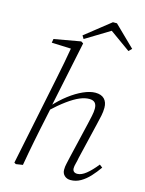

<svg xmlns="http://www.w3.org/2000/svg" viewBox="-132 -971 804 1063"><g transform="rotate(15 269.5 -439.5)"><path d="M64 6 54 0 157 -502Q168 -554 177.5 -605Q187 -656 196 -708L208 -690L82 -695L86 -717L238 -744L251 -736L172 -357V-348L143 -210Q136 -176 129 -140.5Q122 -105 115.5 -70Q109 -35 103 0ZM379 13Q357 13 343.5 0Q330 -13 330 -33Q330 -52 334 -67.5Q338 -83 343 -108L391 -312Q397 -338 402 -361.5Q407 -385 407 -403Q407 -426 396.5 -437Q386 -448 364 -448Q339 -448 309.5 -435.5Q280 -423 242 -395.5Q204 -368 155 -322V-353H163Q201 -395 241 -425.5Q281 -456 319.5 -473Q358 -490 388 -490Q422 -490 439.5 -472Q457 -454 457 -422Q457 -399 452 -375.5Q447 -352 440 -323L391 -117Q388 -99 383.5 -83Q379 -67 379 -55Q379 -43 386 -36.5Q393 -30 406 -30Q429 -30 456 -51.5Q483 -73 514 -112L531 -99Q510 -69 486.5 -43.5Q463 -18 436 -2.5Q409 13 379 13ZM403 -892 521 -777 504 -760 367 -858H408L247 -760L236 -778L380 -892Z"/></g></svg>

Font: Source Serif 4 18pt Light
Style: Italic
Weight: 300
Italic angle: -12°
Designer: Frank Grießhammer
Foundry: Adobe Systems Incorporated
Version: Version 4.004;hotconv 1.0.116;makeotfexe 2.5.65601